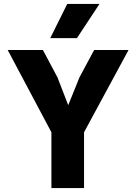

<svg xmlns="http://www.w3.org/2000/svg" viewBox="-20 -951 690 971"><path d="M240 0V-282L19 -698H197L271 -559L325 -419L382 -560L456 -698H630L405 -282V0ZM234 -758 320 -931H483L369 -758Z"/></svg>

Font: Azeret Mono Thin
Style: Regular
Weight: 100
Designer: Martin Vácha
Foundry: Displaay
Version: Version 1.002